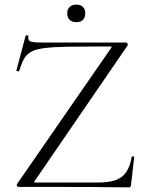

<svg xmlns="http://www.w3.org/2000/svg" viewBox="-20 -809 633 831"><path d="M54 -13 460 -600Q464 -605 463 -606.5Q462 -608 455 -608Q349 -608 281 -607Q213 -606 173.5 -601Q134 -596 114 -584.5Q94 -573 83.5 -553.5Q73 -534 63 -502Q62 -499 56 -500.5Q50 -502 51 -504L91 -655Q92 -657 98 -656Q104 -655 103 -653Q100 -635 111 -630Q122 -625 160 -625Q220 -625 307 -625Q394 -625 525 -625Q530 -625 532 -620.5Q534 -616 532 -612L131 -27Q127 -22 128 -20.5Q129 -19 136 -19Q224 -19 292.5 -19Q361 -19 404 -19Q451 -19 480.5 -29.5Q510 -40 526.5 -64.5Q543 -89 550 -130Q551 -132 556 -132Q561 -132 561 -130L547 -8Q547 -5 545 -1.5Q543 2 538 2Q464 1 381.5 0.5Q299 0 216.5 0Q134 0 60 0Q56 0 53.5 -4.5Q51 -9 54 -13ZM311 -713Q292 -713 281.5 -723Q271 -733 271 -752Q271 -769 281.5 -779Q292 -789 311 -789Q329 -789 339 -779Q349 -769 349 -752Q349 -733 339 -723Q329 -713 311 -713Z"/></svg>

Font: Cormorant Garamond Light
Style: Regular
Weight: 300
Designer: Christian Thalmann (Catharsis Fonts)
Foundry: Catharsis Fonts
Version: Version 4.001